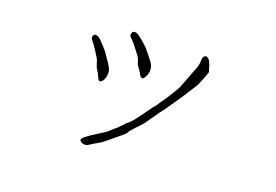

<svg xmlns="http://www.w3.org/2000/svg" viewBox="-73 -612 1146 796"><g transform="rotate(15 500.0 -214.5)"><path d="M384 20Q375 23 363 30Q352 36 349 37Q342 39 337 38Q328 37 323 33Q316 28 316 23.5Q316 19 323 13Q324 12 341 1Q346 -2 355 -7Q407 -35 412 -37Q427 -48 442 -59Q452 -65 453 -67Q453 -67 474 -85Q479 -90 480 -91Q484 -93 492 -99Q507 -109 551 -161Q573 -187 574 -188Q575 -188 576 -188Q575 -188 577 -190Q584 -196 596 -213Q600 -216 627 -251L656 -291Q657 -292 676 -331Q697 -376 699 -379Q709 -396 712 -412Q713 -421 715 -431Q717 -436 717 -437Q718 -441 724 -444Q730 -447 732 -446Q741 -439 744 -435Q754 -410 753 -409Q752 -407 758 -385Q739 -343 728 -325Q722 -315 712 -303Q702 -291 694 -280Q693 -277 661 -238Q629 -199 624 -193Q619 -188 602 -169Q562 -121 557 -115Q544 -101 527 -87Q505 -67 502 -64Q500 -61 498 -57Q495 -54 491 -50Q477 -39 456 -25Q453 -23 418 1Q414 4 406 9ZM295 -318Q288 -333 279 -349.5Q270 -366 264 -376Q258 -386 254 -391Q251 -395 252 -400Q252 -405 254.5 -408Q257 -411 260 -412.5Q263 -414 267 -413Q271 -412 278 -408Q284 -403 289.5 -396.5Q295 -390 306 -375.5Q317 -361 324 -349Q331 -337 344 -313Q357 -290 356 -275.5Q355 -261 351 -252Q347 -243 342 -238Q337 -233 333 -232Q326 -229 321 -243Q316 -258 314 -262Q303 -284 303 -285Q296 -315 295 -318ZM454 -374Q452 -377 439 -398Q425 -420 418 -429Q411 -438 407 -442Q403 -446 404 -451Q404 -456 406 -460Q408 -464 411.5 -465.5Q415 -467 419.5 -466.5Q424 -466 431 -462Q438 -457 444 -451.5Q450 -446 462.5 -433Q475 -420 483 -408.5Q491 -397 506 -374Q521 -352 521 -337.5Q521 -323 517 -313.5Q513 -304 508.5 -298Q504 -292 500 -290Q498 -288 493 -291Q488 -294 486 -300Q484 -307 474 -323Q465 -339 464 -341Q461 -362 454 -374Z"/></g></svg>

Font: ToneOZ-Pinyin-Tsuipita-TC
Style: Regular
Weight: 400
Designer: ÂÆ£ÂøóÂáåJeffrey Xuan(jeffreyx@gmail.com, ToneOZ.com) ÈòøÂù§(cjkFonts)
Foundry: ToneOZ
Version: Version 0.24071